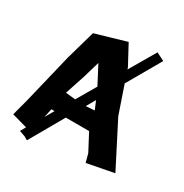

<svg xmlns="http://www.w3.org/2000/svg" viewBox="-180 -866 1027 1073"><g transform="rotate(30 333.0 -329.5)"><path d="M242.2 -404.3 272.5 -507.8 334 -390.6 261.7 -266.6 199.2 -273.4ZM3.9 -21.5 102.5 5.9 83 40 121.1 53.7 142.6 66.4 267.6 -152.3H418L475.6 -43L490.2 11.7L663.1 -21.5L517.6 -305.7L457 -482.4L581.1 -698.2L529.3 -724.6L431.6 -557.6L427.7 -569.3L360.4 -694.3L163.1 -636.7L109.4 -447.3L32.2 -127.9ZM365.2 -321.3 387.7 -267.6 332 -263.7 360.4 -313.5ZM162.1 -95.7 174.8 -152.3H195.3L190.4 -144.5Z"/></g></svg>

Font: MaokenAssortedSans-Lite
Style: Lite
Weight: 400
Version: Version 1.400